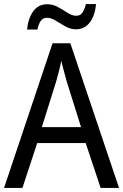

<svg xmlns="http://www.w3.org/2000/svg" viewBox="-20 -930 610 950"><path d="M478 0 404 -222H164L91 0H0L240 -716H328L569 0ZM311 -524Q308 -535 302.5 -555Q297 -575 291.5 -595.5Q286 -616 283 -629Q278 -601 270.5 -573Q263 -545 257 -524L187 -301H381ZM114 -784Q119 -838 144 -873.5Q169 -909 214 -909Q242 -909 267 -895Q292 -881 314.5 -866.5Q337 -852 357 -852Q377 -852 387.5 -867Q398 -882 405 -910H455Q450 -852 424 -818.5Q398 -785 356 -785Q329 -785 304 -799Q279 -813 256 -827.5Q233 -842 213 -842Q193 -842 182 -827Q171 -812 165 -784Z"/></svg>

Font: Noto Sans Khmer SemiCondensed
Style: Regular
Weight: 400
Width: 4
Designer: Danh Hong and the Monotype Design Team
Foundry: Monotype Imaging Inc.
Version: Version 2.004; ttfautohint (v1.8.4.7-5d5b)